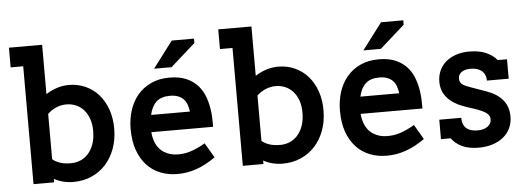

<svg xmlns="http://www.w3.org/2000/svg" viewBox="-50 -902 2900 1058"><g transform="rotate(-5 1400.0 -373.0)"><path d="M208.5 -759.8H211.4V-487.3Q239.7 -505.9 272 -516.4Q304.2 -526.9 338.4 -526.9Q388.7 -526.9 430.9 -507.6Q473.1 -488.3 503.2 -453.9Q533.2 -419.4 550 -371.6Q566.9 -323.7 566.9 -266.6Q566.9 -205.6 548.3 -155Q529.8 -104.5 496.8 -68.4Q463.9 -32.2 418 -12.2Q372.1 7.8 317.9 7.8Q288.1 7.8 260.7 0.7Q233.4 -6.3 211.4 -18.6V0.5H97.2V-651.4H27.8V-760.3H208.5ZM315.9 -421.4Q286.6 -421.4 259.3 -409.9Q231.9 -398.4 211.4 -377.9V-127.4Q224.6 -115.2 249.8 -105.7Q274.9 -96.2 313 -96.2Q339.8 -96.2 364.5 -106.2Q389.2 -116.2 408.2 -137Q427.2 -157.7 438.7 -189.2Q450.2 -220.7 450.2 -263.2Q450.2 -301.8 439.5 -331.3Q428.7 -360.8 410.4 -380.9Q392.1 -400.9 367.7 -411.1Q343.3 -421.4 315.9 -421.4Z M769 -228Q770 -213.4 772.7 -200.9Q775.4 -188.5 779.3 -177.2Q794.4 -135.7 827.9 -114.5Q861.3 -93.3 905.3 -93.3Q922.9 -93.3 939.9 -95.7Q957 -98.1 975.3 -104Q993.7 -109.9 1013.4 -118.9Q1033.2 -127.9 1056.2 -141.1L1104 -59.6Q1047.9 -20.5 997.1 -3.2Q946.3 14.2 893.6 14.2Q841.8 14.2 798.3 -3.2Q754.9 -20.5 723.4 -54.7Q691.9 -88.9 674.3 -138.9Q656.7 -189 656.7 -254.9Q656.7 -308.1 671.6 -356.2Q686.5 -404.3 716.3 -440.4Q746.1 -476.6 790.8 -497.8Q835.4 -519 894.5 -519Q951.7 -519 990.5 -501Q1029.3 -482.9 1053.5 -454.1Q1077.6 -425.3 1090.1 -388.4Q1102.5 -351.6 1106.9 -314.5Q1109.4 -295.9 1110.1 -275.9Q1110.8 -255.9 1110.8 -228ZM888.2 -418.9Q839.4 -418.9 812.7 -394.3Q786.1 -369.6 775.9 -322.8H990.7Q987.8 -344.7 981.2 -362.5Q974.6 -380.4 962.4 -392.8Q950.2 -405.3 931.9 -412.1Q913.6 -418.9 888.2 -418.9ZM911.1 -575.2H814.5L924.8 -721.2H1047.9V-696.8Z M1366.2 -759.8H1369.1V-487.3Q1397.5 -505.9 1429.7 -516.4Q1461.9 -526.9 1496.1 -526.9Q1546.4 -526.9 1588.6 -507.6Q1630.9 -488.3 1660.9 -453.9Q1690.9 -419.4 1707.8 -371.6Q1724.6 -323.7 1724.6 -266.6Q1724.6 -205.6 1706.1 -155Q1687.5 -104.5 1654.5 -68.4Q1621.6 -32.2 1575.7 -12.2Q1529.8 7.8 1475.6 7.8Q1445.8 7.8 1418.5 0.7Q1391.1 -6.3 1369.1 -18.6V0.5H1254.9V-651.4H1185.5V-760.3H1366.2ZM1473.6 -421.4Q1444.3 -421.4 1417 -409.9Q1389.6 -398.4 1369.1 -377.9V-127.4Q1382.3 -115.2 1407.5 -105.7Q1432.6 -96.2 1470.7 -96.2Q1497.6 -96.2 1522.2 -106.2Q1546.9 -116.2 1565.9 -137Q1585 -157.7 1596.4 -189.2Q1607.9 -220.7 1607.9 -263.2Q1607.9 -301.8 1597.2 -331.3Q1586.4 -360.8 1568.1 -380.9Q1549.8 -400.9 1525.4 -411.1Q1501 -421.4 1473.6 -421.4Z M1926.8 -228Q1927.7 -213.4 1930.4 -200.9Q1933.1 -188.5 1937 -177.2Q1952.1 -135.7 1985.6 -114.5Q2019 -93.3 2063 -93.3Q2080.6 -93.3 2097.7 -95.7Q2114.7 -98.1 2133.1 -104Q2151.4 -109.9 2171.1 -118.9Q2190.9 -127.9 2213.9 -141.1L2261.7 -59.6Q2205.6 -20.5 2154.8 -3.2Q2104 14.2 2051.3 14.2Q1999.5 14.2 1956.1 -3.2Q1912.6 -20.5 1881.1 -54.7Q1849.6 -88.9 1832 -138.9Q1814.5 -189 1814.5 -254.9Q1814.5 -308.1 1829.3 -356.2Q1844.2 -404.3 1874 -440.4Q1903.8 -476.6 1948.5 -497.8Q1993.2 -519 2052.2 -519Q2109.4 -519 2148.2 -501Q2187 -482.9 2211.2 -454.1Q2235.4 -425.3 2247.8 -388.4Q2260.3 -351.6 2264.6 -314.5Q2267.1 -295.9 2267.8 -275.9Q2268.6 -255.9 2268.6 -228ZM2045.9 -418.9Q1997.1 -418.9 1970.5 -394.3Q1943.8 -369.6 1933.6 -322.8H2148.4Q2145.5 -344.7 2138.9 -362.5Q2132.3 -380.4 2120.1 -392.8Q2107.9 -405.3 2089.6 -412.1Q2071.3 -418.9 2045.9 -418.9ZM2068.8 -575.2H1972.2L2082.5 -721.2H2205.6V-696.8Z M2635.7 -350.1Q2635.7 -369.6 2628.9 -383.5Q2622.1 -397.5 2610.4 -406.2Q2598.6 -415 2583.7 -418.9Q2568.8 -422.9 2552.7 -422.9Q2517.6 -422.9 2500.5 -409.2Q2483.4 -395.5 2483.4 -375Q2483.4 -366.7 2485.6 -359.6Q2487.8 -352.5 2493.7 -346.4Q2499.5 -340.3 2510 -335Q2520.5 -329.6 2536.6 -323.7Q2559.1 -315.4 2581.5 -307.6Q2604 -299.8 2627 -291.5Q2748 -249 2748 -142.1Q2748 -106 2734.1 -77.1Q2720.2 -48.3 2695.3 -28.1Q2670.4 -7.8 2635.7 3.2Q2601.1 14.2 2559.1 14.2Q2504.4 14.2 2467.5 -3.2Q2430.7 -20.5 2409.2 -50.8H2355.5V-158.2H2477.1Q2477.1 -136.2 2483.6 -121.3Q2490.2 -106.4 2501.5 -97.7Q2512.7 -88.9 2528.1 -85Q2543.5 -81.1 2561 -81.1Q2595.7 -81.1 2616.7 -96.4Q2637.7 -111.8 2637.7 -135.3Q2637.7 -151.4 2627.4 -163.1Q2617.2 -174.8 2595.7 -184.6Q2573.7 -195.3 2546.1 -203.6Q2518.6 -211.9 2490.2 -222.7Q2435.5 -243.2 2404.8 -279.1Q2374 -314.9 2374 -365.7Q2374 -399.4 2386.5 -427.2Q2398.9 -455.1 2422.1 -475.3Q2445.3 -495.6 2478.5 -506.8Q2511.7 -518.1 2552.7 -518.1Q2607.4 -518.1 2645.5 -501.2Q2683.6 -484.4 2705.1 -457.5H2756.3V-350.1Z"/></g></svg>

Font: Twentytwelve Slab
Style: TwentytwelveSlab
Weight: 700
Designer: Domenico Catapano
Version: Version 1.00 2012